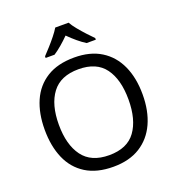

<svg xmlns="http://www.w3.org/2000/svg" viewBox="-165 -1074 1111 1215"><g transform="rotate(-20 390.5 -467.0)"><path d="M720 -358Q720 -247 682.5 -164.5Q645 -82 572 -36Q499 10 391 10Q280 10 206.5 -36Q133 -82 97 -165Q61 -248 61 -359Q61 -469 97 -551Q133 -633 206.5 -679Q280 -725 392 -725Q499 -725 572 -679.5Q645 -634 682.5 -551.5Q720 -469 720 -358ZM156 -358Q156 -223 213 -145.5Q270 -68 391 -68Q513 -68 569 -145.5Q625 -223 625 -358Q625 -493 569 -569.5Q513 -646 392 -646Q271 -646 213.5 -569.5Q156 -493 156 -358ZM435 -944Q447 -922 469.5 -894.5Q492 -867 516.5 -840.5Q541 -814 560 -795V-784H498Q472 -800 444 -823.5Q416 -847 389 -874Q362 -847 335 -824Q308 -801 282 -784H222V-795Q241 -815 264.5 -841Q288 -867 310 -894.5Q332 -922 345 -944Z"/></g></svg>

Font: Noto Sans Tirhuta
Style: Regular
Weight: 400
Designer: Monotype Design Team
Foundry: Monotype Imaging Inc.
Version: Version 2.003; ttfautohint (v1.8.4.7-5d5b)